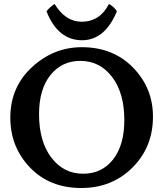

<svg xmlns="http://www.w3.org/2000/svg" viewBox="-20 -942 844 972"><path d="M391.6 9.8Q231 9.8 131.6 -94.2Q32.2 -198.2 32.2 -346.7Q32.2 -500.5 141.6 -601.8Q251 -703.1 394.5 -703.1Q552.7 -703.1 653.6 -599.9Q754.4 -496.6 754.4 -351.6Q754.4 -196.8 650.4 -93.5Q546.4 9.8 391.6 9.8ZM400.9 -62.5Q495.6 -62.5 552.5 -134.8Q609.4 -207 609.4 -334.5Q609.4 -471.2 547.4 -552.5Q485.4 -633.8 386.7 -633.8Q293 -633.8 235.4 -562Q177.7 -490.2 177.7 -364.3Q177.7 -225.6 240 -144Q302.2 -62.5 400.9 -62.5ZM395 -738.3Q273.4 -738.3 215.3 -884.8Q231.4 -905.8 256.3 -921.9Q311.5 -832 393.1 -832Q485.4 -832 531.7 -921.9Q557.1 -908.2 571.8 -884.8Q511.2 -738.3 395 -738.3Z"/></svg>

Font: Kelvinch
Style: Bold
Weight: 700
Designer: Paul James Miller
Foundry: High-Logic / Made with FontCreator
Version: Version 3.501;March 28, 2021;FontCreator 13.0.0.2683 64-bit